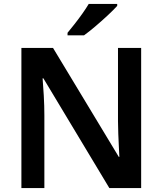

<svg xmlns="http://www.w3.org/2000/svg" viewBox="-20 -958 828 978"><path d="M699 0H537L201 -559H197Q200 -524 203 -471.5Q206 -419 206 -370V0H89V-714H250L585 -159H588Q587 -178 585.5 -209.5Q584 -241 582.5 -276.5Q581 -312 581 -341V-714H699ZM577 -928Q560 -909 529.5 -880.5Q499 -852 466 -824Q433 -796 408 -778H324V-791Q339 -809 359.5 -835Q380 -861 399.5 -888.5Q419 -916 432 -938H577Z"/></svg>

Font: Noto Sans Canadian Aboriginal SemiBold
Style: Regular
Weight: 600
Designer: Monotype Design Team, Typotheque's Kevin King
Foundry: Monotype Imaging Inc.
Version: Version 2.004; ttfautohint (v1.8.4.7-5d5b)